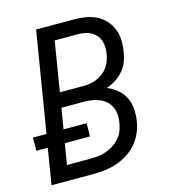

<svg xmlns="http://www.w3.org/2000/svg" viewBox="-109 -825 819 914"><g transform="rotate(-15 300.0 -367.5)"><path d="M32 0 61 -177H5V-242H72L153 -735H338Q367 -735 395.5 -730.5Q424 -726 448.5 -714Q473 -702 491.5 -682Q510 -662 520.5 -636.5Q531 -611 532 -582Q533 -553 528 -524Q525 -501 516 -477.5Q507 -454 490 -434.5Q473 -415 451.5 -401Q430 -387 406 -379Q434 -368 456 -349.5Q478 -331 490.5 -306Q503 -281 505.5 -250.5Q508 -220 503 -190Q499 -162 487 -134Q475 -106 455 -82.5Q435 -59 408.5 -42.5Q382 -26 354 -16.5Q326 -7 297.5 -3.5Q269 0 240 0ZM185 -417H300Q317 -417 333.5 -419.5Q350 -422 366 -428.5Q382 -435 396.5 -446Q411 -457 421.5 -471Q432 -485 438 -501.5Q444 -518 447 -534Q450 -551 449.5 -568Q449 -585 444 -600.5Q439 -616 428.5 -628Q418 -640 403.5 -648Q389 -656 372.5 -659Q356 -662 338 -662H225ZM128 -74H240Q260 -74 280 -76Q300 -78 319 -84.5Q338 -91 356 -102Q374 -113 388.5 -129Q403 -145 410.5 -164.5Q418 -184 421 -203Q425 -223 423.5 -243Q422 -263 414 -280.5Q406 -298 392 -310.5Q378 -323 360.5 -330.5Q343 -338 323.5 -341Q304 -344 283 -344H173L156 -242H270L269 -177H145Z"/></g></svg>

Font: Iosevka Extended
Style: Italic
Weight: 400
Width: 7
Italic angle: -9°
Monospace: yes
Designer: Belleve Invis
Foundry: Belleve Invis
Version: Version 32.5.0; ttfautohint (v1.8.4)